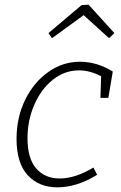

<svg xmlns="http://www.w3.org/2000/svg" viewBox="-20 -797 518 824"><path d="M464 -490 445 -377H411L414 -470Q365 -495 319 -495Q257 -495 206.5 -454.5Q156 -414 127 -347Q98 -280 98 -204Q98 -117 135.5 -74Q173 -31 236 -31Q303 -31 381 -78L397 -47Q310 7 226 7Q147 7 99 -45Q51 -97 51 -201Q51 -292 87.5 -367.5Q124 -443 186.5 -487.5Q249 -532 323 -532Q396 -532 464 -490ZM360 -777 471 -655 448 -633 339 -732 203 -633 188 -655 330 -775Z"/></svg>

Font: Bitter Pro Light
Style: Italic
Weight: 300
Italic angle: -9°
Designer: Sol Matas, and Bitter project Authors
Foundry: Sol Matas
Version: Version 1.010